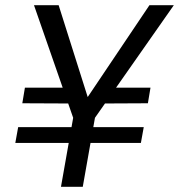

<svg xmlns="http://www.w3.org/2000/svg" viewBox="-20 -720 690 740"><path d="M39 -169 50 -230H534L523 -169ZM279 -321 66 -322 76 -382H279ZM351 -321 371 -382H560L550 -322ZM215 0 262 -266 111 -700H206L318 -346L556 -700H650L346 -266L299 0Z"/></svg>

Font: DM Sans 17pt
Style: Italic
Weight: 400
Italic angle: -10°
Version: Version 4.004;gftools[0.9.30]